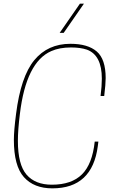

<svg xmlns="http://www.w3.org/2000/svg" viewBox="-20 -1026 633 1052"><path d="M440 -846ZM329 -846H307L418 -1006H440ZM267 6Q166 6 111 -55.5Q56 -117 56 -260Q56 -309 68 -402Q94 -607 168 -696.5Q242 -786 366 -786Q461 -786 510 -744Q559 -702 559 -598Q559 -566 551 -500H531Q538 -554 538 -595Q538 -724 456 -754Q420 -766 369 -766Q306 -766 261 -746Q123 -686 89 -402Q78 -313 78 -254Q78 -124 125.5 -69Q173 -14 264 -14Q372 -14 429 -70.5Q486 -127 499 -250H519L516 -226Q486 6 267 6Z"/></svg>

Font: Tanohe Sans Thin
Style: Italic
Weight: 100
Designer: Village Type and Design LLC & Cristiano Sobral
Foundry: Cooper Hewitt Smithsonian Design Museum
Version: Version 1.00;September 29, 2021;FontCreator 13.0.0.2655 64-b